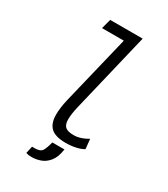

<svg xmlns="http://www.w3.org/2000/svg" viewBox="-230 -874 1020 1167"><g transform="rotate(30 280.0 -290.5)"><path d="M326 12Q253 12 221.5 -17.5Q190 -47 190 -108Q190 -131 193.5 -159Q197 -187 205 -220L322 -703H169L187 -771H415L281 -212Q275 -186 271.5 -163Q268 -140 268 -120Q268 -84 285 -68.5Q302 -53 345 -53Q364 -53 382.5 -58Q401 -63 417 -70.5Q433 -78 443 -84L450 -16Q433 -4 399 4Q365 12 326 12ZM190 190Q180 190 171.5 189Q163 188 150 184L161 134H181Q219 134 231.5 114Q244 94 255 50H340Q332 107 307.5 137.5Q283 168 251.5 179Q220 190 190 190Z"/></g></svg>

Font: Ubuntu Sans Mono
Style: Italic
Weight: 400
Italic angle: -13.5°
Monospace: yes
Designer: Dalton Maag Ltd
Foundry: Dalton Maag Ltd
Version: Version 1.006